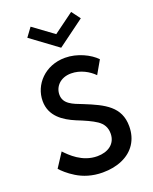

<svg xmlns="http://www.w3.org/2000/svg" viewBox="-201 -1238 1084 1361"><g transform="rotate(-20 341.0 -557.0)"><path d="M558.5 -1064.5 509.5 -1130.5 356.5 -1018.5 203.5 -1130.5 155 -1064.5 356.5 -916ZM332 16C388.5 16 438 6.5 481.5 -13C567.5 -51 619.5 -126 619.5 -228.5C619.5 -375.5 513 -428 367 -487C293 -515 230.5 -538.5 230.5 -607.5C230.5 -667 277.5 -721 359 -721C429.5 -721 491.5 -685 529.5 -646L586.5 -745.5C541 -794 449 -840 356.5 -840C205.5 -840 103.5 -729 103.5 -605C103.5 -490.5 193 -433 278.5 -397C338.5 -373 387.5 -351.5 423 -327.5C458.5 -303 478 -271.5 478 -225.5C478 -146.5 415.5 -105.5 335.5 -105.5C221.5 -105.5 145 -185.5 108 -224L39 -118C56.5 -98.5 90 -66 139 -36.5C188 -6.5 252.5 16 332 16Z"/></g></svg>

Font: Spartan SemiBold
Style: Regular
Weight: 600
Designer: Matt Bailey, Mirko Velimirovic
Foundry: Matt Bailey
Version: Version 1.003